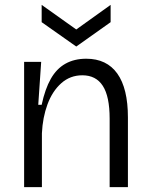

<svg xmlns="http://www.w3.org/2000/svg" viewBox="-20 -768 616 788"><path d="M79 0V-311V-514H149L137 -338H151Q165 -403 188.5 -444.5Q212 -486 248.5 -506.5Q285 -527 334 -527Q418 -527 461.5 -466Q505 -405 505 -286V0H430V-281Q430 -372 402 -415.5Q374 -459 318 -459Q268 -459 231.5 -426.5Q195 -394 175 -340Q155 -286 152 -221V0ZM151 -748 293 -647 434 -748V-677L293 -577L151 -677Z"/></svg>

Font: Bricolage Grotesque 24pt Light
Style: Regular
Weight: 300
Designer: Mathieu Triay
Foundry: Atelier Triay
Version: Version 1.001;gftools[0.9.33.dev8+g029e19f]